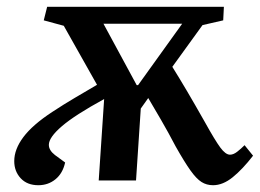

<svg xmlns="http://www.w3.org/2000/svg" viewBox="-20 -532 766 566"><path d="M638 -472 577 -458 488 -335Q508 -303 531 -264Q554 -225 584 -172Q614 -118 629.5 -97Q645 -76 658 -76Q668 -76 679 -84.5Q690 -93 701 -104L726 -73Q695 -33 666 -9.5Q637 14 608 14Q589 14 574 4.5Q559 -5 541.5 -29.5Q524 -54 498 -100Q476 -142 454.5 -179Q433 -216 417 -243L395 -212L381 0H271L287 -240Q201 -193 162.5 -160Q124 -127 124 -105Q124 -89 142 -75L172 -53Q165 -21 143.5 -3.5Q122 14 93 14Q60 14 41 -6.5Q22 -27 22 -57Q22 -92 49 -128Q76 -164 134 -202Q169 -225 200.5 -243.5Q232 -262 266 -282L168 -456L109 -472L119 -512H640ZM383 -281H387L517 -462H285Z"/></svg>

Font: Literata 36pt SemiBold
Style: Italic
Weight: 600
Italic angle: -2°
Designer: Latin by Veronika Burian and Jose Scaglione. Greek by Irene Vlachou. Cyrillic by Vera Evstafieva
Foundry: TypeTogether
Version: Version 3.002